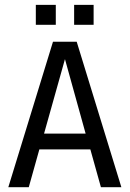

<svg xmlns="http://www.w3.org/2000/svg" viewBox="-20 -778 540 798"><path d="M250 -532.2 163.1 -222.7H335.9ZM200.2 -604.5H298.8L484.4 0H399.4L355.5 -157.2H143.6L99.6 0H14.6ZM128.9 -757.8H211.9V-674.8H128.9ZM288.1 -757.8H369.1V-674.8H288.1Z"/></svg>

Font: BabelStone Shapes
Style: Regular
Weight: 400
Designer: Andrew West
Foundry: BabelStone
Version: Version 15.0.0 September 13, 2022